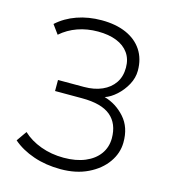

<svg xmlns="http://www.w3.org/2000/svg" viewBox="-109 -803 808 907"><g transform="rotate(15 295.0 -350.0)"><path d="M270 15Q198 15 137.5 -5.8Q77 -26.5 35 -63L70 -113Q105.5 -79.5 157.8 -60.2Q210 -41 270 -41Q330.5 -41 374.5 -59.5Q418.5 -78 442.5 -111Q466.5 -144 467 -188Q467 -260 422.2 -297.5Q377.5 -335 282 -335H150V-389H277Q327.5 -389 365.2 -405.8Q403 -422.5 424 -453.5Q445 -484.5 445 -528Q445 -570 424.2 -599.2Q403.5 -628.5 365 -643.8Q326.5 -659 274 -659Q221 -659 175 -642.8Q129 -626.5 93 -595L61 -639Q101.5 -676 157 -695.5Q212.5 -715 277 -715Q346.5 -715 397.2 -692.8Q448 -670.5 475.5 -628.8Q503 -587 503 -529Q503 -493.5 484.8 -460Q466.5 -426.5 439 -401.8Q411.5 -377 384 -368Q442.5 -351.5 484.2 -304.5Q526 -257.5 525 -183Q524.5 -131 492.5 -85.8Q460.5 -40.5 403.2 -12.8Q346 15 270 15Z"/></g></svg>

Font: Geologica Cursive Thin
Style: Regular
Weight: 250
Designer: Sindre Bremnes, Frode Helland
Foundry: Monokrom Skriftforlag AS
Version: Version 1.010;gftools[0.9.28]